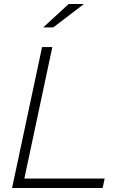

<svg xmlns="http://www.w3.org/2000/svg" viewBox="-20 -934 623 954"><path d="M40 0 189 -700H240L101 -47H500L490 0ZM195 -798 321 -914H397L245 -798Z"/></svg>

Font: Red Hat Text
Style: Italic
Weight: 300
Italic angle: -12°
Designer: Pentagram, MCKL
Foundry: Pentagram, MCKL
Version: Version 1.023